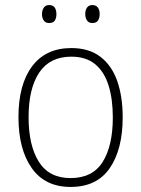

<svg xmlns="http://www.w3.org/2000/svg" viewBox="-20 -729 559 759"><path d="M465 -265Q465 -139 414 -64.5Q363 10 259 10Q158 10 105.5 -64.5Q53 -139 53 -266Q53 -395 107 -467Q161 -539 262 -539Q332 -539 377 -504.5Q422 -470 443.5 -408.5Q465 -347 465 -265ZM93 -266Q93 -154 133.5 -89.5Q174 -25 259 -25Q346 -25 386 -89Q426 -153 426 -265Q426 -336 409.5 -390Q393 -444 357 -474.5Q321 -505 262 -505Q177 -505 135 -442Q93 -379 93 -266ZM146 -673Q146 -688 153 -698.5Q160 -709 174 -709Q190 -709 196.5 -699Q203 -689 203 -673Q203 -657 196.5 -647.5Q190 -638 174 -638Q160 -638 153 -648Q146 -658 146 -673ZM317 -674Q317 -689 324 -699Q331 -709 345 -709Q360 -709 367 -699Q374 -689 374 -674Q374 -658 367.5 -648Q361 -638 345 -638Q331 -638 324 -648Q317 -658 317 -674Z"/></svg>

Font: Noto Sans Khmer SemiCondensed ExtraLight
Style: Regular
Weight: 200
Width: 4
Designer: Danh Hong and the Monotype Design Team
Foundry: Monotype Imaging Inc.
Version: Version 2.004; ttfautohint (v1.8.4.7-5d5b)